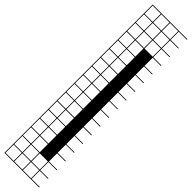

<svg xmlns="http://www.w3.org/2000/svg" viewBox="-447 -950 1202 1202"><g transform="rotate(45 154.0 -349.0)"><path d="M0 307.7V-1004.8H307.7V-1000H235.6V-927.9H307.7V-923.1H235.6V-851H307.7V-846.2H235.6V-774H307.7V-769.2H235.6V-697.1H307.7V-692.3H235.6V-620.2H307.7V-615.4H235.6V-543.3H307.7V-538.5H235.6V-466.3H307.7V-461.5H235.6V-389.4H307.7V-384.6H235.6V-312.5H307.7V-307.7H235.6V-235.6H307.7V-230.8H235.6V-158.7H307.7V-153.8H235.6V-81.7H307.7V-76.9H235.6V-4.8H307.7V0H235.6V72.1H307.7V76.9H235.6V149H307.7V153.8H235.6V226H307.7V230.8H235.6V302.9H307.7V307.7ZM158.7 -927.9H230.8V-1000H158.7ZM81.7 -927.9H153.8V-1000H81.7ZM4.8 -927.9H76.9V-1000H4.8ZM158.7 -851H230.8V-923.1H158.7ZM81.7 -851H153.8V-923.1H81.7ZM4.8 -851H76.9V-923.1H4.8ZM158.7 -774H230.8V-846.2H158.7ZM81.7 -774H153.8V-846.2H81.7ZM4.8 -774H76.9V-846.2H4.8ZM81.7 -697.1H153.8V-769.2H81.7ZM4.8 -697.1H76.9V-769.2H4.8ZM153.8 -692.3H81.7V-620.2H153.8ZM4.8 -620.2H76.9V-692.3H4.8ZM4.8 -543.3H76.9V-615.4H4.8ZM81.7 -543.3H153.8V-615.4H81.7ZM4.8 -466.3H76.9V-538.5H4.8ZM81.7 -466.3H153.8V-538.5H81.7ZM4.8 -389.4H76.9V-461.5H4.8ZM81.7 -389.4H153.8V-461.5H81.7ZM4.8 -312.5H76.9V-384.6H4.8ZM81.7 -312.5H153.8V-384.6H81.7ZM4.8 -235.6H76.9V-307.7H4.8ZM81.7 -235.6H153.8V-307.7H81.7ZM4.8 -158.7H76.9V-230.8H4.8ZM81.7 -158.7H153.8V-230.8H81.7ZM81.7 -81.7H153.8V-153.8H81.7ZM4.8 -81.7H76.9V-153.8H4.8ZM81.7 -4.8H153.8V-76.9H81.7ZM4.8 -4.8H76.9V-76.9H4.8ZM81.7 72.1H153.8V0H81.7ZM4.8 72.1H76.9V0H4.8ZM81.7 149H153.8V76.9H81.7ZM4.8 149H76.9V76.9H4.8ZM158.7 226H230.8V153.8H158.7ZM4.8 226H76.9V153.8H4.8ZM81.7 226H153.8V153.8H81.7ZM81.7 302.9H153.8V230.8H81.7ZM158.7 302.9H230.8V230.8H158.7ZM4.8 302.9H76.9V230.8H4.8Z"/></g></svg>

Font: Jacquarda Bastarda 9 Charted
Style: Regular
Weight: 400
Designer: Sarah Cadigan-Fried
Version: Version 1.000; ttfautohint (v1.8.4.7-5d5b)